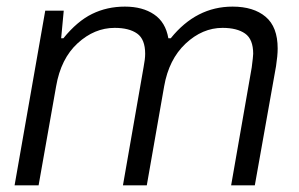

<svg xmlns="http://www.w3.org/2000/svg" viewBox="-20 -558 899 578"><path d="M23.9 0 116.2 -525.9H171.9L164.1 -442.9H170.9Q212.4 -494.1 257.3 -516.1Q302.2 -538.1 356 -538.1Q409.2 -538.1 443.8 -514.6Q478.5 -491.2 486.8 -442.9H494.1Q570.8 -538.1 680.2 -538.1Q743.2 -538.1 779.5 -507.6Q815.9 -477.1 815.9 -412.1Q815.9 -390.6 811 -358.9L747.1 0H675.8L737.8 -355Q742.2 -389.2 742.2 -396Q742.2 -439.9 717.8 -457Q693.4 -474.1 649.9 -474.1Q589.4 -474.1 538.8 -426.8Q488.3 -379.4 474.1 -297.9L421.9 0H350.1L412.1 -355Q417 -380.4 417 -396Q417 -439.9 392.8 -457Q368.7 -474.1 325.2 -474.1Q264.2 -474.1 213.6 -427.7Q163.1 -381.3 148.9 -297.9L96.2 0Z"/></svg>

Font: Archivo Light
Style: Italic
Weight: 300
Italic angle: -10°
Designer: Hector Gatti
Foundry: Omnibus-Type
Version: Version 2.001